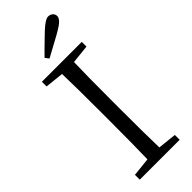

<svg xmlns="http://www.w3.org/2000/svg" viewBox="-305 -980 1011 1011"><g transform="rotate(-45 200.5 -474.5)"><path d="M52 0V-36L156 -47Q159 -142 159 -337V-392Q159 -587 156 -683L52 -694V-729H349V-694L245 -683Q242 -588 242 -392V-337Q242 -143 245 -47L349 -36V0ZM167 -787 151 -808Q178 -836 230 -886Q246 -901 254 -909Q297 -949 318 -949Q333 -949 343.5 -940Q354 -931 354 -916Q354 -891 300 -860Q294 -856 281 -849Q205 -807 167 -787Z"/></g></svg>

Font: Cactus Classical Serif
Style: Regular
Weight: 400
Designer: Henry Chan (via Glyphwiki)、田海東、宇文滿月
Foundry: Moonlit Owen
Version: Version 1.000